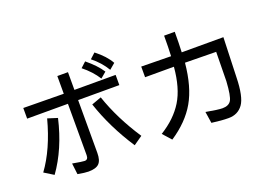

<svg xmlns="http://www.w3.org/2000/svg" viewBox="-121 -1192 2242 1590"><g transform="rotate(-20 1000.0 -397.0)"><path d="M929.7 -714.8 878.9 -671.9Q832 -750 757.8 -808.6L804.7 -851.6Q890.6 -785.2 929.7 -714.8ZM835.9 -671.9 785.2 -628.9Q738.3 -703.1 660.2 -765.6L707 -808.6Q793 -738.3 835.9 -671.9ZM906.2 -527.3H543V-62.5Q543 3.9 515.6 31.2Q488.3 58.6 421.9 58.6Q390.6 58.6 328.1 46.9L316.4 -50.8Q402.3 -35.2 421.9 -35.2Q453.1 -35.2 453.1 -74.2V-527.3H93.8V-621.1L449.2 -617.2V-773.4H543V-617.2H906.2ZM933.6 -70.3 855.5 -15.6Q714.8 -230.5 640.6 -453.1L726.6 -484.4Q796.9 -277.3 933.6 -70.3ZM335.9 -445.3Q277.3 -191.4 148.4 -11.7L66.4 -62.5Q183.6 -222.7 250 -472.7Z M1851.6 -605.5 1839.8 -257.8Q1835.9 -85.9 1791 -23.4Q1746.1 39.1 1664.1 39.1Q1601.6 39.1 1515.6 27.3L1500 -74.2Q1605.5 -54.7 1644.5 -54.7Q1699.2 -54.7 1720.7 -89.8Q1742.2 -125 1750 -253.9L1753.9 -511.7L1480.5 -515.6Q1460.9 -308.6 1386.7 -179.7Q1312.5 -50.8 1164.1 46.9L1097.7 -27.3Q1230.5 -109.4 1298.8 -220.7Q1367.2 -332 1382.8 -515.6H1128.9V-609.4L1390.6 -605.5Q1394.5 -683.6 1394.5 -785.2H1488.3Q1488.3 -683.6 1484.4 -605.5Z"/></g></svg>

Font: WenQuanYi Micro Hei Mono
Style: Regular
Weight: 400
Foundry: Ascender Corporation
Version: Version 0.2.0-beta